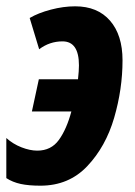

<svg xmlns="http://www.w3.org/2000/svg" viewBox="-31 -578 426 608"><path d="M-11 -14V-141Q10 -122 37 -111.5Q64 -101 87 -101Q131 -101 155.5 -135Q180 -169 195 -225H70L92 -327H216Q219 -354 219 -371Q219 -447 167 -447Q126 -447 93 -422L63 -521Q90 -537 130 -547.5Q170 -558 207 -558Q278 -558 317.5 -512.5Q357 -467 357 -387Q357 -296 330.5 -205Q304 -114 245.5 -52Q187 10 97 10Q60 10 34.5 4.5Q9 -1 -11 -14Z"/></svg>

Font: Noto Sans Display Ex Bold Cond
Style: Italic
Weight: 800
Width: 3
Italic angle: -12°
Designer: Monotype Design team
Foundry: Monotype Imaging Inc.
Version: Version 1.000